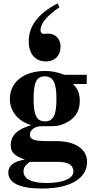

<svg xmlns="http://www.w3.org/2000/svg" viewBox="-20 -883 540 1109"><path d="M315 52C380 52 404 74 404 108C404 146 349 174 250 174C162 174 116 151 116 107C116 86 123 75 151 52ZM306 -312C306 -218 288 -182 240 -182C192 -182 174 -218 174 -311C174 -409 192 -442 239 -442C287 -442 306 -405 306 -312ZM254 -68C174 -68 153 -78 153 -105C153 -135 183 -154 222 -154C313 -154 316 -154 349 -168C410 -193 441 -237 441 -300C441 -340 429 -373 401 -398H481V-451H352C308 -467 280 -473 240 -473C121 -473 37 -411 37 -312C37 -236 90 -180 161 -160C81 -137 42 -102 42 -43C42 -6 60 16 124 39C61 48 28 73 28 114C28 174 96 206 222 206C389 206 483 146 483 52C483 -22 414 -68 306 -68ZM312 -863C196 -802 146 -730 146 -644C146 -573 183 -528 246 -528C296 -528 330 -561 330 -613C330 -659 300 -689 257 -689C247 -689 240 -687 233 -687C222 -687 214 -696 214 -708C214 -747 248 -789 323 -841Z"/></svg>

Font: XITS
Style: Bold
Weight: 700
Designer: MicroPress Inc., with final additions and corrections provided by Coen Hoffman, Elsevier (retired)
Version: Version 1.302